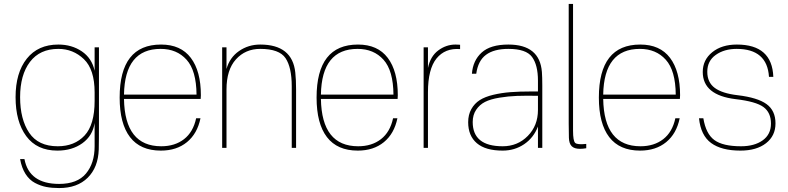

<svg xmlns="http://www.w3.org/2000/svg" viewBox="-20 -750 3995 974"><path d="M482 -140Q482 -26 481 8Q478 99 425 151.5Q372 204 280 204Q244 204 215 198.5Q186 193 157.5 178Q129 163 109.5 132.5Q90 102 82 57H104Q128 183 280 183Q372 183 416 130.5Q460 78 460 -8V-126Q450 -61 398 -23.5Q346 14 271 14Q167 14 113 -59.5Q59 -133 59 -257Q59 -381 116 -452.5Q173 -524 276 -524Q344 -524 395 -489.5Q446 -455 460 -391V-510H482ZM82 -257Q82 -145 128 -76.5Q174 -8 273 -8Q358 -8 409 -62.5Q460 -117 460 -238V-281Q460 -398 405.5 -450Q351 -502 276 -502Q182 -502 132 -436Q82 -370 82 -257Z M797 -524Q897 -524 948 -456.5Q999 -389 999 -267Q999 -259 998 -248H609Q613 -8 798 -8Q867 -8 913.5 -44Q960 -80 975 -150H997Q981 -72 928.5 -29Q876 14 796 14Q692 14 639.5 -54.5Q587 -123 587 -255Q587 -524 797 -524ZM609 -270H977Q976 -392 926.5 -447Q877 -502 795 -502Q613 -502 609 -270Z M1300 -524Q1463 -524 1478 -382Q1482 -346 1482 -296V0H1460V-312Q1460 -408 1428.5 -455Q1397 -502 1300 -502Q1225 -502 1177 -449Q1129 -396 1129 -296V0H1107V-510H1129V-400Q1145 -458 1192.5 -491Q1240 -524 1300 -524Z M1796 -524Q1896 -524 1947 -456.5Q1998 -389 1998 -267Q1998 -259 1997 -248H1608Q1612 -8 1797 -8Q1866 -8 1912.5 -44Q1959 -80 1974 -150H1996Q1980 -72 1927.5 -29Q1875 14 1795 14Q1691 14 1638.5 -54.5Q1586 -123 1586 -255Q1586 -524 1796 -524ZM1608 -270H1976Q1975 -392 1925.5 -447Q1876 -502 1794 -502Q1612 -502 1608 -270Z M2291 -524Q2307 -524 2314 -523V-501Q2238 -507 2194.5 -453.5Q2151 -400 2151 -282V0H2129V-510H2151V-405Q2163 -464 2203 -494Q2243 -524 2291 -524Z M2559 -524Q2718 -524 2729 -385Q2731 -358 2731 -316V0H2709V-108Q2687 -51 2639 -18.5Q2591 14 2530 14Q2443 14 2399 -23.5Q2355 -61 2355 -130Q2355 -168 2371 -196.5Q2387 -225 2413.5 -242Q2440 -259 2482 -269Q2524 -279 2569.5 -282.5Q2615 -286 2675 -286H2709V-341Q2709 -420 2679 -461Q2649 -502 2559 -502Q2486 -502 2445.5 -472Q2405 -442 2396 -376H2374Q2379 -443 2423.5 -483.5Q2468 -524 2559 -524ZM2378 -131Q2378 -8 2530 -8Q2606 -8 2657.5 -60.5Q2709 -113 2709 -192V-264Q2646 -265 2602.5 -263.5Q2559 -262 2513.5 -254.5Q2468 -247 2440.5 -233Q2413 -219 2395.5 -193Q2378 -167 2378 -131Z M2887 -87Q2887 -35 2898 -25Q2909 -15 2954 -20V2Q2937 5 2922 5Q2894 5 2880.5 -8Q2867 -21 2866 -51Q2865 -71 2865 -123V-730H2887Z M3228 -524Q3328 -524 3379 -456.5Q3430 -389 3430 -267Q3430 -259 3429 -248H3040Q3044 -8 3229 -8Q3298 -8 3344.5 -44Q3391 -80 3406 -150H3428Q3412 -72 3359.5 -29Q3307 14 3227 14Q3123 14 3070.5 -54.5Q3018 -123 3018 -255Q3018 -524 3228 -524ZM3040 -270H3408Q3407 -392 3357.5 -447Q3308 -502 3226 -502Q3044 -502 3040 -270Z M3718 -524Q3897 -524 3903 -360H3881Q3872 -502 3717 -502Q3654 -502 3611 -471.5Q3568 -441 3568 -386Q3568 -332 3606 -304Q3644 -276 3722 -267Q3823 -255 3868.5 -222Q3914 -189 3914 -124Q3914 -61 3866 -23.5Q3818 14 3736 14Q3640 14 3587.5 -24.5Q3535 -63 3526 -150H3548Q3561 -71 3604 -39.5Q3647 -8 3739 -8Q3807 -8 3849 -38Q3891 -68 3891 -123Q3891 -179 3853 -207Q3815 -235 3712 -247Q3545 -267 3545 -385Q3545 -446 3593 -485Q3641 -524 3718 -524Z"/></svg>

Font: Nacelle Thin
Style: Regular
Weight: 100
Designer: Sora Sagano
Foundry: Sora Sagano
Version: Version 1.000;FEAKit 1.0